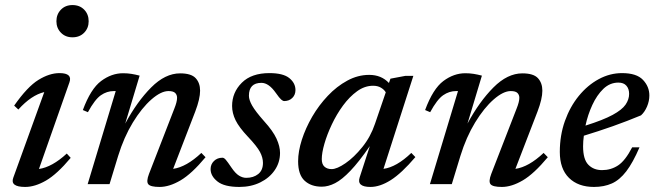

<svg xmlns="http://www.w3.org/2000/svg" viewBox="-20 -728 2596 759"><path d="M203 -644Q203 -671.5 220.8 -689.8Q238.5 -708 266.5 -708Q295 -708 312.8 -689.8Q330.5 -671.5 330.5 -644Q330.5 -617 312.8 -598.8Q295 -580.5 266.5 -580.5Q238.5 -580.5 220.8 -598.8Q203 -617 203 -644ZM32.5 -25.5 155 -364Q104 -352 52.5 -295L36 -310.5Q88.5 -385.5 132 -412.2Q175.5 -439 215 -439Q267.5 -439 254.5 -402.5L134 -60Q186 -67.5 244 -121L259.5 -104Q205.5 -39.5 161.8 -14.2Q118 11 79.5 11Q19 11 32.5 -25.5Z M327.5 -284.5 307.5 -293Q338.5 -377 379.8 -407.8Q421 -438.5 466.5 -438.5Q484 -438.5 499.5 -436Q515 -433.5 532 -429L475 -239.5Q522 -326.5 577.5 -382.2Q633 -438 692 -438Q736 -438 753.5 -419Q771 -400 771 -369.5Q771 -337.5 752 -287.5L664.5 -60.5Q717 -68 776 -123.5L792.5 -106.5Q738 -41 693.8 -15Q649.5 11 611 11Q575 11 566.2 0.2Q557.5 -10.5 569 -40.5L669.5 -299.5Q674.5 -312 677.2 -322.5Q680 -333 680 -341.5Q680 -353 672.5 -360.5Q665 -368 646 -368Q616.5 -368 578.5 -334.8Q540.5 -301.5 505.2 -243.8Q470 -186 447 -111.5L413 0H326.5L437.5 -368H430Q402.5 -368 378.8 -351.5Q355 -335 327.5 -284.5Z M859.5 -104.5Q865.5 -104.5 872.5 -96.5Q879.5 -88.5 895 -65.5Q910.5 -42.5 924.8 -33.8Q939 -25 953.5 -25Q982 -25 1000.8 -40Q1019.5 -55 1019.5 -84Q1019.5 -105 1007.8 -127.2Q996 -149.5 960.5 -187Q925 -224.5 911.2 -252.8Q897.5 -281 897.5 -309Q897.5 -362.5 935.8 -400.8Q974 -439 1045 -439Q1099.5 -439 1123.8 -419.2Q1148 -399.5 1148 -372Q1148 -353 1135.5 -340.8Q1123 -328.5 1103.5 -328.5Q1098.5 -328.5 1091.5 -334.5Q1084.5 -340.5 1070.5 -360.5Q1042.5 -400.5 1013.5 -400.5Q964 -400.5 964 -349.5Q964 -333 976.8 -310.5Q989.5 -288 1024 -249Q1059 -210.5 1073 -180Q1087 -149.5 1087 -123.5Q1087 -86 1066.2 -55.5Q1045.5 -25 1009 -7Q972.5 11 926.5 11Q867 11 839.8 -10.5Q812.5 -32 812.5 -59.5Q812.5 -78.5 825.8 -91.5Q839 -104.5 859.5 -104.5Z M1402 -27.5 1442 -150.5Q1398.5 -87.5 1365.2 -52.8Q1332 -18 1304.8 -4Q1277.5 10 1252 10Q1209.5 10 1184 -13.8Q1158.5 -37.5 1158.5 -90.5Q1158.5 -129.5 1173.2 -175.5Q1188 -221.5 1214.2 -266.8Q1240.5 -312 1275.8 -349.2Q1311 -386.5 1352.8 -409.2Q1394.5 -432 1439.5 -432Q1487.5 -432 1517.5 -400L1523.5 -417L1582 -428H1614L1496 -60.5Q1547.5 -67.5 1606 -123.5L1622 -107Q1567.5 -43 1524.8 -16Q1482 11 1444.5 11Q1389 11 1402 -27.5ZM1252 -99Q1252 -78.5 1262.8 -69Q1273.5 -59.5 1291 -59.5Q1312 -59.5 1345.8 -82.8Q1379.5 -106 1412.2 -146.5Q1445 -187 1462.5 -239L1505 -363Q1499 -373.5 1486.2 -381.2Q1473.5 -389 1455 -389Q1421.5 -389 1391.5 -367.2Q1361.5 -345.5 1336 -310.8Q1310.5 -276 1291.8 -236.2Q1273 -196.5 1262.5 -160Q1252 -123.5 1252 -99Z M1680.5 -284.5 1660.5 -293Q1691.5 -377 1732.8 -407.8Q1774 -438.5 1819.5 -438.5Q1837 -438.5 1852.5 -436Q1868 -433.5 1885 -429L1828 -239.5Q1875 -326.5 1930.5 -382.2Q1986 -438 2045 -438Q2089 -438 2106.5 -419Q2124 -400 2124 -369.5Q2124 -337.5 2105 -287.5L2017.5 -60.5Q2070 -68 2129 -123.5L2145.5 -106.5Q2091 -41 2046.8 -15Q2002.5 11 1964 11Q1928 11 1919.2 0.2Q1910.5 -10.5 1922 -40.5L2022.5 -299.5Q2027.5 -312 2030.2 -322.5Q2033 -333 2033 -341.5Q2033 -353 2025.5 -360.5Q2018 -368 1999 -368Q1969.5 -368 1931.5 -334.8Q1893.5 -301.5 1858.2 -243.8Q1823 -186 1800 -111.5L1766 0H1679.5L1790.5 -368H1783Q1755.5 -368 1731.8 -351.5Q1708 -335 1680.5 -284.5Z M2508 -145.5Q2482 -85 2455.8 -50.8Q2429.5 -16.5 2398.8 -2.8Q2368 11 2328 11Q2265.5 11 2229.2 -24.8Q2193 -60.5 2193 -127.5Q2193 -193 2213.2 -249.8Q2233.5 -306.5 2268.2 -349Q2303 -391.5 2347 -415.2Q2391 -439 2439 -439Q2496.5 -439 2521.8 -412.2Q2547 -385.5 2547 -350.5Q2547 -328.5 2537.8 -306.8Q2528.5 -285 2514 -272Q2460 -249.5 2402.8 -229.2Q2345.5 -209 2288 -191.5Q2285 -169.5 2285 -149.5Q2285 -98 2305.8 -76.8Q2326.5 -55.5 2360 -55.5Q2395 -55.5 2423.2 -74Q2451.5 -92.5 2479 -145.5ZM2424.5 -401.5Q2391 -401.5 2365.2 -376.8Q2339.5 -352 2321.5 -313Q2303.5 -274 2294.5 -231.5Q2364.5 -253.5 2401.8 -273.8Q2439 -294 2453 -314.5Q2467 -335 2467 -357Q2467 -377 2456.2 -389.2Q2445.5 -401.5 2424.5 -401.5Z"/></svg>

Font: Newsreader Text Medium
Style: Italic
Weight: 500
Italic angle: -17°
Designer: Hugues Gentile
Foundry: Production Type
Version: Version 1.001